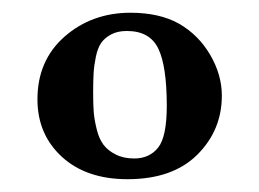

<svg xmlns="http://www.w3.org/2000/svg" viewBox="-20 -586 408 303"><path d="M39.1 -429.2Q39.1 -490.7 82 -528.3Q125 -565.9 186 -565.9Q231.4 -565.9 262.2 -548.8Q293.5 -530.8 311.8 -499.3Q330.1 -467.8 330.1 -435.1Q330.1 -380.4 291.3 -341.8Q252.4 -303.2 181.2 -303.2Q116.2 -303.2 77.6 -338.6Q39.1 -374 39.1 -429.2ZM180.2 -537.1Q165.5 -537.1 155.5 -531.7Q145.5 -526.4 139.9 -518.6Q134.3 -510.7 131.3 -496.6Q128.4 -482.4 127.7 -470.2Q127 -458 127 -439Q127 -421.4 127.9 -409.2Q128.9 -397 132.6 -382.1Q136.2 -367.2 143.1 -357.9Q149.9 -348.6 162.4 -342.3Q174.8 -335.9 191.9 -335.9Q215.8 -335.9 229.5 -353Q243.2 -370.1 243.2 -418.9Q243.2 -481.9 229.7 -509.5Q216.3 -537.1 180.2 -537.1Z"/></svg>

Font: Linux Libertine G
Style: Bold
Weight: 700
Designer: Philipp H. Poll
Foundry: Philipp H. Poll
Version: Version 5.0.3